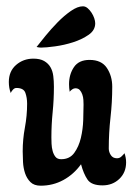

<svg xmlns="http://www.w3.org/2000/svg" viewBox="-20 -588 424 609"><path d="M86 -402Q107 -402 120 -394.5Q133 -387 140 -375Q147 -363 149 -347Q151 -331 151 -313Q151 -272 147 -232Q143 -192 143 -152Q143 -144 143.5 -132Q144 -120 147 -109Q150 -98 156 -90.5Q162 -83 174 -83Q201 -83 215.5 -103Q230 -123 236.5 -150.5Q243 -178 244 -207.5Q245 -237 245 -256Q245 -262 244.5 -271Q244 -280 241 -288.5Q238 -297 233 -302.5Q228 -308 219 -308Q214 -308 209 -304.5Q204 -301 201 -297Q200 -303 199.5 -309Q199 -315 199 -321Q199 -352 214.5 -375Q230 -398 264 -398Q302 -398 319 -372.5Q336 -347 336 -313Q336 -264 330.5 -215.5Q325 -167 325 -117Q325 -106 331.5 -96Q338 -86 351 -86Q359 -86 364.5 -91Q370 -96 375 -102Q380 -87 380 -73Q380 -41 358.5 -20.5Q337 0 305 0Q270 0 257.5 -18.5Q245 -37 237 -67Q214 -35 181 -17Q148 1 109 1Q88 1 76.5 -10.5Q65 -22 59.5 -38.5Q54 -55 53 -74Q52 -93 52 -108Q52 -146 59 -183.5Q66 -221 66 -259Q66 -278 60.5 -293.5Q55 -309 32 -309Q26 -309 21 -303.5Q16 -298 14 -293Q8 -309 8 -328Q8 -362 31 -382Q54 -402 86 -402ZM96 -439Q106 -452 124 -474Q142 -496 162.5 -517Q183 -538 204.5 -553Q226 -568 243 -568Q251 -568 258 -562Q265 -556 270.5 -547.5Q276 -539 279 -530Q282 -521 282 -514Q282 -492 261 -477.5Q240 -463 212 -454Q184 -445 155 -441Q126 -437 110 -437Q104 -437 96 -439Z"/></svg>

Font: Gloria
Style: Regular
Weight: 400
Designer: Peter Wiegel
Foundry: Peter Wiegel
Version: Version 1.000